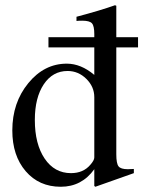

<svg xmlns="http://www.w3.org/2000/svg" viewBox="-20 -703 547 733"><path d="M507 -522H424V-114Q424 -79 432.5 -68Q441 -57 468 -57Q474 -57 491 -58V-42L344 10L340 7V-57Q292 10 212 10Q129 10 78 -49.5Q27 -109 27 -205Q27 -311 88 -385.5Q149 -460 235 -460Q289 -460 340 -417V-522H165V-561H340V-573Q340 -604 331 -614Q322 -624 294 -624Q280 -624 272 -623V-639Q363 -663 419 -683L424 -681V-561H507ZM340 -102V-332Q340 -372 309.5 -402Q279 -432 238 -432Q181 -432 147 -381Q113 -330 113 -245Q113 -153 150.5 -97.5Q188 -42 251 -42Q298 -42 325 -74Q340 -91 340 -102Z"/></svg>

Font: STIX Math
Style: Regular
Weight: 400
Designer: MicroPress Inc., with final additions and corrections provided by Coen Hoffman, Elsevier (retired)
Version: Version 1.1.1